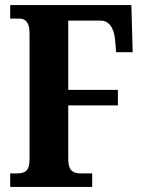

<svg xmlns="http://www.w3.org/2000/svg" viewBox="-20 -734 566 754"><path d="M20 0H342V-53H297C262 -53 248 -69 248 -110V-320H443V-381H248V-653H377C403 -653 427 -631 432 -578L436 -529H501L496 -714H20V-661H56C79 -661 96 -647 96 -604V-108C96 -66 82 -53 46 -53H20Z"/></svg>

Font: Noto Serif Lao ExtraCondensed ExtraBold
Style: Regular
Weight: 800
Width: 2
Designer: Monotype Design Team
Foundry: Monotype Imaging Inc.
Version: Version 2.003